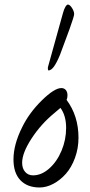

<svg xmlns="http://www.w3.org/2000/svg" viewBox="-20 -811 393 842"><path d="M191.9 -502Q189.9 -505.4 189.9 -511.2Q189.9 -517.1 190.9 -519L255.9 -752.9Q260.7 -771 266.8 -781Q272.9 -791 277.8 -791Q286.1 -791 295.7 -776.1Q305.2 -761.2 305.2 -749Q305.2 -740.2 285.2 -684.1L243.2 -570.8Q228.5 -535.2 216.3 -518.6Q204.1 -502 191.9 -502ZM153.8 11.2Q99.6 11.2 69.3 -20.8Q39.1 -52.7 39.1 -111.8Q39.1 -176.8 77.1 -252.9Q107.4 -315.4 162.8 -370.1Q218.3 -424.8 249 -424.8Q261.2 -424.8 268.6 -416.3Q275.9 -407.7 275.9 -393.1Q275.9 -380.9 272 -373Q324.2 -302.7 324.2 -207Q324.2 -160.2 308.8 -118.4Q293.5 -76.7 268.8 -48.8Q244.1 -21 213.9 -4.9Q183.6 11.2 153.8 11.2ZM77.1 -97.2Q77.1 -72.3 90.3 -57.1Q103.5 -42 125 -42Q161.6 -42 195.6 -71.8Q229.5 -101.6 249.8 -149.9Q270 -198.2 270 -250Q270 -304.2 245.1 -337.9Q222.7 -318.8 219.2 -315.9Q159.7 -267.1 118.4 -203.6Q77.1 -140.1 77.1 -97.2Z"/></svg>

Font: Junicode SmCond Light
Style: Italic
Weight: 300
Width: 4
Italic angle: -11°
Designer: Peter S. Baker
Version: Version 2.206